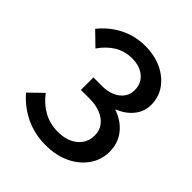

<svg xmlns="http://www.w3.org/2000/svg" viewBox="-202 -867 1019 1019"><g transform="rotate(45 307.0 -357.5)"><path d="M32 -108 107 -181Q143 -133 191 -106.5Q239 -80 298 -80Q367 -80 409 -114.5Q451 -149 451 -205Q451 -242 431 -268.5Q411 -295 375.5 -309.5Q340 -324 295 -324H228V-418H295Q334 -418 365 -431.5Q396 -445 413.5 -469Q431 -493 431 -525Q431 -575 395.5 -605Q360 -635 302 -635Q247 -635 203.5 -608.5Q160 -582 127 -534L52 -607Q100 -666 164.5 -698.5Q229 -731 305 -731Q377 -731 431.5 -704.5Q486 -678 517 -633.5Q548 -589 548 -533Q548 -482 517.5 -443Q487 -404 433 -381.5Q379 -359 307 -359L325 -396Q397 -396 452 -371Q507 -346 537.5 -302Q568 -258 568 -201Q568 -139 534 -90Q500 -41 440.5 -12.5Q381 16 301 16Q220 16 151.5 -16.5Q83 -49 32 -108Z"/></g></svg>

Font: Wix Madefor Display SemiBold
Style: Regular
Weight: 600
Designer: Dalton Maag Ltd
Foundry: Dalton Maag Ltd
Version: Version 3.100